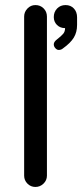

<svg xmlns="http://www.w3.org/2000/svg" viewBox="-20 -739 327 765"><path d="M76.2 -39.1V-672.9Q76.2 -691.4 89.4 -705.1Q102.5 -718.8 121.1 -718.8Q140.6 -718.8 153.8 -705.6Q167 -692.4 167 -672.9V-39.1Q167 -20.5 153.3 -7.3Q139.6 5.9 121.1 5.9Q102.5 5.9 89.4 -7.3Q76.2 -20.5 76.2 -39.1ZM194.3 -562.5Q194.3 -572.3 207 -582Q224.6 -595.7 231.9 -604.5Q239.3 -613.3 239.3 -627Q219.7 -627 207 -639.6Q194.3 -652.3 194.3 -670.9Q194.3 -691.4 207.5 -705.1Q220.7 -718.8 241.2 -718.8Q261.7 -718.8 274.4 -705.1Q287.1 -691.4 287.1 -669.9V-639.6Q287.1 -610.4 273.9 -588.9Q260.7 -567.4 230.5 -545.9Q223.6 -540 213.9 -540Q207 -540 200.7 -546.9Q194.3 -553.7 194.3 -562.5Z"/></svg>

Font: jf-openhuninn-2.1
Style: Regular
Weight: 400
Designer: [Kosugi Maru]
Designed by MOTOYA      

[Varela Round]
Joe Prince (Latin component); Avraham Cornfeld (Hebrew component)
Foundry: justfont Co., Ltd.
Version: 2.1